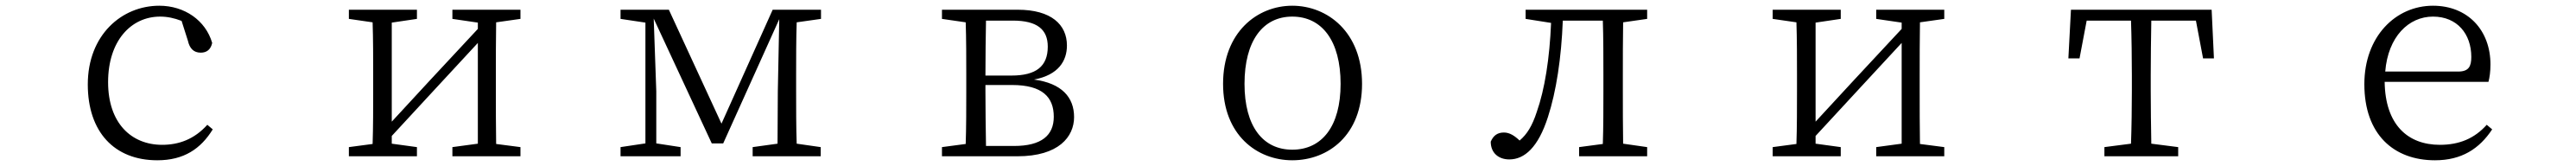

<svg xmlns="http://www.w3.org/2000/svg" viewBox="-20 -546 9008 580"><path d="M530 14C623 14 682 -26 724 -94L705 -110C659 -59 605 -40 547 -40C439 -40 358 -116 358 -259C358 -403 438 -488 540 -488C565 -488 589 -483 615 -473L637 -404C643 -377 657 -362 682 -362C703 -362 717 -373 722 -396C699 -475 625 -526 537 -526C406 -526 287 -424 287 -251C287 -85 380 14 530 14Z M1562 -480 1651 -467V-445L1485 -267L1350 -121V-467L1438 -480V-512H1200V-480L1283 -468C1285 -413 1285 -336 1285 -284V-227C1285 -175 1285 -98 1283 -43L1200 -32V0H1438V-32L1350 -44V-71L1511 -245L1651 -396V-44L1562 -32V0H1800V-32L1715 -43C1714 -98 1714 -175 1714 -227V-284C1714 -336 1714 -413 1715 -468L1800 -480V-512H1562Z M2150 0H2360V-32L2275 -45V-227L2266 -481L2469 -45H2509L2705 -479L2700 -227L2699 -44L2612 -32V0H2850V-32L2766 -44C2764 -98 2764 -175 2764 -227V-284C2764 -336 2764 -413 2766 -468L2851 -480V-512H2682L2503 -114L2319 -512H2150V-480L2237 -467V-45L2150 -32Z M3426 -227V-249H3519C3626 -249 3665 -206 3665 -138C3665 -73 3622 -36 3526 -36H3428C3427 -91 3426 -173 3426 -227ZM3274 0H3538C3682 0 3736 -68 3736 -137C3736 -206 3693 -255 3596 -268C3681 -284 3711 -333 3711 -387C3711 -460 3656 -512 3539 -512H3274V-480L3357 -468C3359 -413 3359 -336 3359 -284V-227C3359 -175 3359 -98 3357 -43L3274 -32ZM3522 -474C3607 -474 3644 -443 3644 -383C3644 -314 3603 -282 3517 -282H3426C3426 -346 3427 -422 3428 -474Z M4499 14C4624 14 4743 -73 4743 -253C4743 -434 4622 -526 4499 -526C4377 -526 4257 -434 4257 -253C4257 -74 4376 14 4499 14ZM4499 -23C4396 -23 4332 -105 4332 -253C4332 -403 4396 -488 4499 -488C4603 -488 4668 -403 4668 -253C4668 -105 4603 -23 4499 -23Z M5258 11C5311 11 5359 -31 5393 -137C5422 -226 5440 -343 5445 -474H5585C5587 -419 5587 -338 5587 -284V-227C5587 -175 5587 -98 5585 -43L5502 -32V0H5740V-32L5656 -44C5655 -98 5655 -175 5655 -227V-284C5655 -336 5655 -413 5656 -468L5740 -480V-512H5315V-480L5404 -466C5399 -343 5382 -234 5354 -155C5338 -106 5320 -77 5294 -55C5276 -72 5259 -83 5239 -83C5216 -83 5202 -72 5193 -51C5193 -11 5221 11 5258 11Z M6541 -480 6630 -467V-445L6464 -267L6329 -121V-467L6417 -480V-512H6179V-480L6262 -468C6264 -413 6264 -336 6264 -284V-227C6264 -175 6264 -98 6262 -43L6179 -32V0H6417V-32L6329 -44V-71L6490 -245L6630 -396V-44L6541 -32V0H6779V-32L6694 -43C6693 -98 6693 -175 6693 -227V-284C6693 -336 6693 -413 6694 -468L6779 -480V-512H6541Z M7213 -342H7252L7277 -474H7432C7434 -419 7435 -338 7435 -284V-227C7435 -175 7434 -99 7432 -44L7339 -32V0H7597V-32L7503 -44C7502 -99 7501 -175 7501 -227V-284C7501 -338 7502 -419 7503 -474H7659L7684 -342H7722L7714 -512H7222Z M8488 -488C8573 -488 8622 -427 8622 -347C8622 -314 8613 -296 8576 -296H8321C8331 -418 8403 -488 8488 -488ZM8495 14C8588 14 8650 -26 8695 -94L8676 -110C8633 -62 8580 -40 8512 -40C8400 -40 8321 -110 8319 -260H8682C8686 -275 8689 -295 8689 -321C8689 -440 8610 -526 8488 -526C8357 -526 8248 -418 8248 -252C8248 -76 8351 14 8495 14Z"/></svg>

Font: Kiri Minchoo Light
Style: Regular
Weight: 300
Designer: Ryoko NISHIZUKA 西塚涼子 (kana & ideographs); Frank Grießhammer (Latin, Greek & Cyrillic);
akenotsuki.com/eyeben/fonts/ (U+
Foundry: Adobe
akenotsuki.com/eyeben/fonts/
Version: Version 4.002;hotconv 1.0.119;makeotfexe 2.5.65604